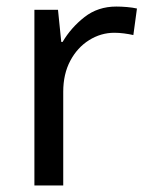

<svg xmlns="http://www.w3.org/2000/svg" viewBox="-20 -566 453 586"><path d="M335 -546Q350 -546 367.5 -544.5Q385 -543 398 -540L387 -459Q374 -462 358.5 -464Q343 -466 329 -466Q288 -466 252 -443.5Q216 -421 194.5 -380.5Q173 -340 173 -286V0H85V-536H157L167 -438H171Q197 -482 238 -514Q279 -546 335 -546Z"/></svg>

Font: Noto Music
Style: Regular
Weight: 400
Designer: Monotype Design Team, Benjamin Yang
Foundry: Monotype Imaging Inc.
Version: Version 2.002; ttfautohint (v1.8.4.7-5d5b)